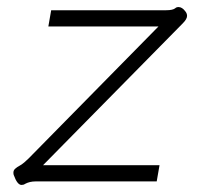

<svg xmlns="http://www.w3.org/2000/svg" viewBox="-20 -514 564 544"><path d="M41 10Q29 10 19 -18Q18 -20 18 -25Q18 -31 22.5 -35.5Q27 -40 38 -46Q48 -52 61 -65L429 -439H117L125 -485H451Q470 -485 477 -491Q480 -494 486 -494Q496 -494 505 -482Q510 -476 510 -469Q510 -460 498 -448L102 -46H432L424 0H81Q64 0 51 7Q47 10 41 10Z"/></svg>

Font: Niramit ExtraLight
Style: Italic
Weight: 200
Italic angle: -10°
Designer: Katatrad Aksorn Co.,Ltd.
Foundry: Cadson Demak Co.,Ltd.
Version: Version 1.000; ttfautohint (v1.6)